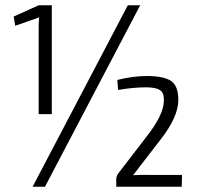

<svg xmlns="http://www.w3.org/2000/svg" viewBox="-20 -710 752 730"><path d="M177 -276H127V-608Q127 -632 129 -644L38 -612L32 -647L127 -690H177ZM151 0H104L466 -690H513ZM538 -421Q602 -421 630 -402.5Q658 -384 658 -330Q658 -266 591 -180L486 -44Q525 -46 543 -45H672L671 0H422V-28Q422 -40 430 -51L536 -189Q603 -274 603 -327Q604 -358 587.5 -368Q571 -378 535 -378Q488 -378 429 -368L426 -406Q485 -421 538 -421Z"/></svg>

Font: exo2condensed_l
Style: Regular
Weight: 300
Width: 3
Designer: Natanael Gama
Version: Version 1.001;PS 001.001;hotconv 1.0.70;makeotf.lib2.5.58329